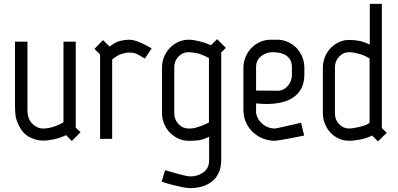

<svg xmlns="http://www.w3.org/2000/svg" viewBox="-20 -714 2042 986"><path d="M74 -76Q61 -102 59 -127Q57 -152 57 -179V-500H121V-149Q121 -103 146 -78.5Q171 -54 201 -54Q230 -54 259.5 -64.5Q289 -75 306 -86V-500H369V-58L394 -35L349 10L319 -20Q291 -6 259 1Q227 8 202 8Q165 8 129.5 -11Q94 -30 74 -76Z M724 -413Q706 -424 694.5 -430.5Q683 -437 674 -440Q665 -443 657 -443.5Q649 -444 640 -444Q626 -444 603 -436.5Q580 -429 556 -408V-1H494V-435Q488 -441 479 -449Q470 -457 465 -463L509 -508L543 -475Q572 -498 597.5 -504Q623 -510 642 -510Q662 -510 687 -501Q712 -492 759 -466Z M1053 -416Q1015 -436 990 -441Q965 -446 948 -446Q918 -446 896.5 -423.5Q875 -401 875 -370V-132Q875 -100 896.5 -77Q918 -54 949 -54Q957 -54 965 -54.5Q973 -55 984.5 -58Q996 -61 1012.5 -67Q1029 -73 1053 -85ZM1116 107Q1116 145 1103.5 172.5Q1091 200 1069 217.5Q1047 235 1018.5 243.5Q990 252 957 252Q941 252 916 247Q891 242 868 236Q840 229 810 219L828 160Q857 169 883 176Q905 182 926 187Q947 192 957 192Q996 192 1025 171Q1054 150 1054 108V-12Q1022 4 999 6.5Q976 9 959 9H949Q920 9 895.5 -2.5Q871 -14 852 -33.5Q833 -53 822.5 -79Q812 -105 812 -135V-366Q812 -396 822.5 -422Q833 -448 852 -467.5Q871 -487 895.5 -498.5Q920 -510 949 -510Q971 -510 1000.5 -503Q1030 -496 1064 -482L1095 -513L1140 -468L1116 -445Z M1405 -248Q1436 -248 1457.5 -272.5Q1479 -297 1479 -329V-370Q1479 -391 1471 -405.5Q1463 -420 1449.5 -429Q1436 -438 1418 -442Q1400 -446 1381 -446Q1347 -446 1321 -425.5Q1295 -405 1295 -370V-249ZM1230 -365Q1230 -395 1241 -421.5Q1252 -448 1271 -467.5Q1290 -487 1315.5 -498.5Q1341 -510 1370 -510H1403Q1432 -510 1457.5 -499Q1483 -488 1502 -468.5Q1521 -449 1532 -422.5Q1543 -396 1543 -365V-333Q1543 -290 1528 -261Q1513 -232 1486.5 -214Q1460 -196 1425 -188Q1390 -180 1351 -180Q1323 -180 1295 -183V-133Q1302 -98 1329.5 -76Q1357 -54 1392 -54Q1394 -54 1415.5 -58.5Q1437 -63 1462 -69Q1491 -75 1526 -84L1542 -18Q1504 -10 1472 -4Q1445 1 1421 5Q1397 9 1392 9Q1359 9 1329.5 -3Q1300 -15 1278 -36Q1256 -57 1243 -86Q1230 -115 1230 -150Z M1878 -414Q1848 -432 1818.5 -439Q1789 -446 1774 -446Q1743 -446 1721.5 -423Q1700 -400 1700 -368V-131Q1700 -99 1721.5 -76.5Q1743 -54 1773 -54Q1782 -54 1797.5 -56.5Q1813 -59 1829.5 -63Q1846 -67 1859.5 -72.5Q1873 -78 1878 -85ZM1879 -694H1941V-56L1966 -32L1921 12L1891 -18Q1861 -3 1827.5 3Q1794 9 1774 9Q1745 9 1720.5 -2Q1696 -13 1677.5 -32.5Q1659 -52 1648.5 -78.5Q1638 -105 1638 -135V-365Q1638 -395 1648.5 -421Q1659 -447 1677.5 -466.5Q1696 -486 1720.5 -497.5Q1745 -509 1774 -509Q1789 -509 1816.5 -505.5Q1844 -502 1879 -485Z"/></svg>

Font: Marvel
Style: Bold
Weight: 700
Designer: Carolina Trebol
Foundry: Carolina Trebol
Version: Version 1.001